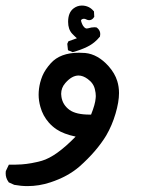

<svg xmlns="http://www.w3.org/2000/svg" viewBox="-35 -333 555 674"><path d="M-15.1 275.4Q-15.1 272 -14.6 267.6L-3.9 245.1Q7.3 245.1 16.6 245.1Q25.9 245.1 41 244.1Q74.7 241.7 111.8 231.4Q162.1 216.8 230.5 146.5Q188.5 137.7 163.6 121.1Q148.9 111.3 136.7 97.7Q115.2 73.2 106.9 42.5Q100.6 20.5 100.6 -0.5Q100.6 -21 106 -43Q109.4 -55.7 113.8 -66.4Q123 -88.4 143.1 -110.8Q176.3 -147.9 242.2 -147.9Q252.9 -147.9 264.2 -147Q308.6 -142.6 346.2 -100.6Q368.2 -75.7 376.5 -48.8Q382.8 -28.8 382.8 -6.3Q382.8 24.4 370.6 65.9Q358.4 107.4 337.9 142.6Q304.2 198.2 244.1 251.5Q203.1 287.1 142.1 307.1Q102.5 320.3 61.5 320.3Q39.1 320.3 15.1 315.9L-4.4 307.1L-5.4 305.2Q-15.1 292 -15.1 275.4ZM301.3 4.4Q301.3 -6.8 298.3 -18.6Q293.9 -40.5 272.9 -55.7Q256.3 -67.9 240.7 -67.9Q217.3 -67.9 194.3 -41.5Q179.7 -24.9 179.7 -3.4Q179.7 1.5 180.7 7.3Q185.1 35.6 209.5 53.2Q232.4 69.3 279.8 69.3Q282.2 69.3 284.7 69.3Q299.3 32.7 300.8 11.7Q301.3 8.3 301.3 4.4ZM204.1 -256.3Q204.1 -288.1 222.2 -302.7Q235.8 -313.5 252.4 -313.5Q265.1 -313.5 276.4 -308.1Q286.1 -303.2 293 -294.9L294.9 -293L295.9 -273.9Q293 -270 291.5 -268.1Q285.6 -262.2 277.8 -262.2Q272.9 -262.2 268.3 -264.6Q263.7 -267.1 260 -267.1Q256.3 -267.1 253.9 -265.9Q251.5 -264.6 250.5 -263.7Q249.5 -262.7 249.5 -260.7Q249.5 -258.8 250.5 -256.1Q251.5 -253.4 252.2 -251.5Q252.9 -249.5 253.7 -248Q254.4 -246.6 255.1 -245.1Q255.9 -243.7 256.8 -242.2Q263.2 -232.9 269.5 -232.9Q272 -232.9 275.4 -233.9Q286.1 -237.3 296.4 -237.3Q298.8 -237.3 303.7 -236.8Q307.1 -234.4 308.6 -232.9Q316.9 -224.6 316.9 -213.4Q316.9 -210 315.9 -204.6Q310.5 -198.2 306.2 -193.8Q290 -177.7 271.5 -168.9Q249 -157.7 220.2 -149.9L203.6 -156.7L201.2 -179.2L205.1 -188L234.9 -198.7Q226.1 -206.5 217.8 -215.3Q204.1 -230.5 204.1 -256.3Z"/></svg>

Font: Bakudai
Style: Bold
Weight: 700
Version: Version 1.48